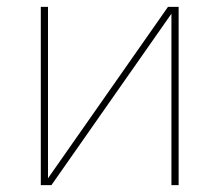

<svg xmlns="http://www.w3.org/2000/svg" viewBox="-20 -540 640 560"><path d="M99 0V-520H120V-20L470 -520H501V0H480V-500L130 0Z"/></svg>

Font: Iosevka Aile Thin
Style: Regular
Weight: 100
Designer: Belleve Invis
Foundry: Belleve Invis
Version: Version 31.1.0; ttfautohint (v1.8.4)